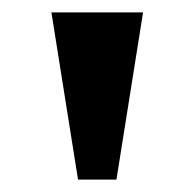

<svg xmlns="http://www.w3.org/2000/svg" viewBox="-20 -734 314 310"><path d="M106 -444 63 -714H211L168 -444Z"/></svg>

Font: Noto Serif Khmer SemiCondensed
Style: Bold
Weight: 700
Width: 4
Designer: Danh Hong and the Monotype Design Team
Foundry: Monotype Imaging Inc.
Version: Version 2.004; ttfautohint (v1.8.4.7-5d5b)